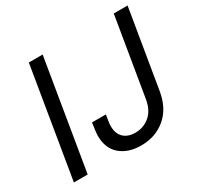

<svg xmlns="http://www.w3.org/2000/svg" viewBox="-156 -912 1137 1105"><g transform="rotate(-30 412.0 -359.5)"><path d="M252 -727.5 131.3 0H39.6L160.2 -727.5ZM482.4 9.8Q397.5 9.8 345.2 -34.9Q293 -79.6 293 -162.6Q293 -169.9 293.7 -178.7Q294.4 -187.5 296.6 -203.6Q298.8 -219.7 302.7 -247.1H394.5Q390.6 -221.7 388.4 -207.5Q386.2 -193.4 385.7 -186.3Q385.3 -179.2 385.3 -173.8Q385.3 -124 413.3 -97.4Q441.4 -70.8 490.2 -70.8Q545.4 -70.8 586.2 -105.5Q627 -140.1 638.2 -208L724.6 -727.5H816.4L730 -208Q712.9 -104 646 -47.1Q579.1 9.8 482.4 9.8Z"/></g></svg>

Font: Inter 18pt
Style: Italic
Weight: 400
Italic angle: -9.3988°
Designer: Rasmus Andersson
Foundry: rsms
Version: Version 4.001;git-66647c0bb